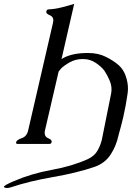

<svg xmlns="http://www.w3.org/2000/svg" viewBox="-37 -733 670 975"><path d="M610.8 -256.8Q602.5 -197.8 588.9 -138.2Q578.6 -93.8 565.9 -50.3L564 -42Q552.2 9.8 525.4 50.8Q496.6 95.7 443.4 114.3Q354 145 230 166.5Q111.3 187 19.5 217.8Q7.8 221.7 -1 221.7Q-9.3 221.7 -14.6 218.8Q-17.1 217.3 -17.1 215.8Q-17.1 208 34.2 186.5Q122.1 148.4 226.1 129.6Q330.1 110.8 409.7 74.7Q443.4 58.6 458.5 31.2Q473.1 5.9 480.5 -24.4L481 -27.8L526.9 -255.9Q529.3 -268.1 529.3 -280.3Q529.3 -301.8 518.6 -326.7Q507.8 -351.6 493.7 -373Q480.5 -392.1 450.9 -412.6Q421.4 -433.1 386.2 -433.1H381.8Q347.2 -433.1 317.9 -417Q286.6 -399.4 272 -383.8Q265.6 -376.5 260.7 -369.6L191.4 -70.8Q189.5 -63 189.9 -57.1Q189.9 -38.1 209 -30.5Q228 -22.9 225.1 -11.2Q223.1 -2 213.4 -2H52.7Q43 -2 44.9 -11.2Q47.9 -22.9 73.5 -31.5Q99.1 -40 106 -70.8L231.9 -616.2Q233.4 -623.5 233.9 -629.9Q233.9 -648.9 214.8 -656.2Q195.8 -663.6 198.2 -675.3Q200.7 -685.5 210.9 -685.5Q242.2 -687 274.4 -695.1Q306.6 -703.1 339.8 -713.4L275.4 -433.1Q283.2 -438 287.1 -439.9Q334 -463.9 407.7 -463.9H410.2Q461.9 -463.9 501.2 -444.1Q540.5 -424.3 565.9 -401.9Q590.3 -379.9 601.6 -346.7Q612.8 -313.5 612.8 -284.2Q612.8 -270.5 610.8 -256.8Z"/></svg>

Font: Caudex
Style: Italic
Weight: 400
Italic angle: -13°
Version: Version 1.04